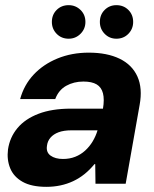

<svg xmlns="http://www.w3.org/2000/svg" viewBox="-20 -712 598 744"><path d="M160 12Q102 12 67.5 -7.5Q33 -27 19.5 -60Q6 -93 11 -133Q18 -180 47.5 -215.5Q77 -251 129 -271Q181 -291 255 -291H379Q385 -327 379 -350.5Q373 -374 354.5 -385Q336 -396 303 -396Q266 -396 236.5 -379.5Q207 -363 194 -328H58Q73 -383 110.5 -423Q148 -463 203 -485.5Q258 -508 324 -508Q395 -508 443.5 -484.5Q492 -461 512.5 -415.5Q533 -370 521 -305L467 0H350L349 -76H346Q328 -54 307.5 -37.5Q287 -21 263.5 -10Q240 1 214 6.5Q188 12 160 12ZM224 -96Q250 -96 271.5 -104.5Q293 -113 310 -128.5Q327 -144 339 -164Q351 -184 358 -207H257Q227 -207 207 -199.5Q187 -192 175.5 -178.5Q164 -165 162 -147Q158 -122 176 -109Q194 -96 224 -96ZM246 -562Q218 -562 199.5 -581Q181 -600 181 -627Q181 -655 199.5 -673.5Q218 -692 246 -692Q273 -692 292 -673.5Q311 -655 311 -627Q311 -600 292 -581Q273 -562 246 -562ZM431 -562Q404 -562 385.5 -581Q367 -600 367 -627Q367 -655 385.5 -673.5Q404 -692 431 -692Q459 -692 477.5 -673.5Q496 -655 496 -627Q496 -600 477.5 -581Q459 -562 431 -562Z"/></svg>

Font: DM Sans 36pt ExtraBold
Style: Italic
Weight: 800
Italic angle: -10°
Designer: Colophon Foundry, Jonny Pinhorn
Foundry: Colophon Foundry
Version: Version 4.004;gftools[0.9.30]